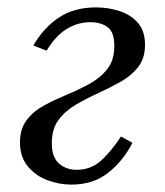

<svg xmlns="http://www.w3.org/2000/svg" viewBox="-20 -490 446 519"><path d="M173 9Q140 9 108 -3Q76 -15 55 -40.5Q34 -66 34 -105Q34 -142 52.5 -166Q71 -190 100 -205.5Q129 -221 161.5 -234.5Q194 -248 223 -264Q252 -280 270.5 -304Q289 -328 289 -366Q289 -403 271 -416.5Q253 -430 224 -430Q190 -430 160 -411.5Q130 -393 106 -353L70 -367Q98 -415 139 -442.5Q180 -470 240 -470Q273 -470 303.5 -460Q334 -450 353 -428Q372 -406 372 -369Q372 -333 354 -309.5Q336 -286 307 -269.5Q278 -253 246 -238.5Q214 -224 185 -207Q156 -190 138 -165.5Q120 -141 120 -103Q120 -65 139.5 -48Q159 -31 187 -31Q227 -31 255 -57.5Q283 -84 307 -121L338 -104Q313 -55 272.5 -23Q232 9 173 9Z"/></svg>

Font: Brygada 1918
Style: Italic
Weight: 400
Italic angle: -8°
Designer: Mateusz Machalski | Borys Kosmynka | Przemek Hoffer
Foundry: NIEPODLEGLA 2018
Version: Version 3.006